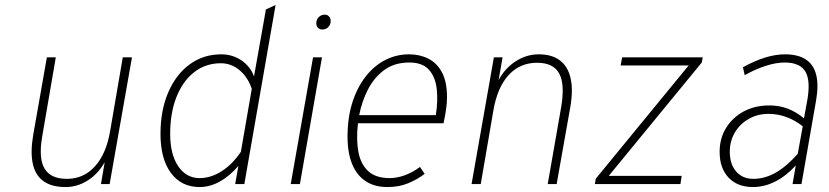

<svg xmlns="http://www.w3.org/2000/svg" viewBox="-20 -742 3341 774"><path d="M244 12Q188.5 12 155.5 -11.5Q122.5 -35 112.2 -82Q102 -129 114 -199L169 -511H205L150 -191Q135 -104 159.5 -62.5Q184 -21 250 -21Q317 -21 362.8 -71.5Q408.5 -122 424 -214L475 -511H512L422 0H387L402 -88Q374.5 -40 333 -14Q291.5 12 244 12Z M785 12Q711 12 669 -44.8Q627 -101.5 627 -202Q627 -297 658 -369.2Q689 -441.5 744.2 -482.2Q799.5 -523 872 -523Q917 -523 953 -498.8Q989 -474.5 1004 -434L1052 -704L1091 -722L965 0H928L941 -73Q904.5 -31 865 -9.5Q825.5 12 785 12ZM785 -24Q830 -24 873.8 -52Q917.5 -80 951 -130L995 -384Q978.5 -432 945.2 -459.5Q912 -487 870 -487Q809 -487 763 -451.2Q717 -415.5 691.5 -351.2Q666 -287 666 -202Q666 -120.5 698.2 -72.2Q730.5 -24 785 -24Z M1152 0 1242 -511H1278L1189 0ZM1279 -623Q1268.5 -623 1261.8 -630Q1255 -637 1255 -648Q1255 -663 1265 -673Q1275 -683 1289 -683Q1299.5 -683 1306.2 -676Q1313 -669 1313 -657Q1313 -643 1303.5 -633Q1294 -623 1279 -623Z M1542 12Q1489.5 12 1453.8 -11.8Q1418 -35.5 1399.5 -80.8Q1381 -126 1381 -191Q1381 -267 1400.2 -328Q1419.5 -389 1453.5 -432.8Q1487.5 -476.5 1532.5 -499.8Q1577.5 -523 1629 -523Q1672 -523 1706.8 -505.5Q1741.5 -488 1761.8 -450Q1782 -412 1782 -350Q1782 -330 1778.8 -305.2Q1775.5 -280.5 1768 -245H1423Q1415.5 -179.5 1424.8 -129.8Q1434 -80 1464.5 -52Q1495 -24 1551 -24Q1579.5 -24 1611 -35.2Q1642.5 -46.5 1673 -69L1692 -41Q1661.5 -18 1624.8 -3Q1588 12 1542 12ZM1428 -278H1737Q1746 -335.5 1740.5 -383.8Q1735 -432 1709 -461Q1683 -490 1630 -490Q1570.5 -490 1529.2 -459.8Q1488 -429.5 1463.2 -381Q1438.5 -332.5 1428 -278Z M1881 0 1971 -511H2006L1990 -419Q2015.5 -467 2059 -495Q2102.5 -523 2152 -523Q2205 -523 2237.2 -498.5Q2269.5 -474 2280.2 -426.5Q2291 -379 2279 -310L2224 0H2188L2242 -309Q2258 -401.5 2234.5 -445.2Q2211 -489 2145 -489Q2076 -489 2030.5 -439.5Q1985 -390 1969 -297L1918 0Z M2378 0 2382 -22 2756 -478H2482L2488 -511H2813L2809 -490L2434 -33H2728L2723 0Z M3015 12Q2953 12 2917 -26Q2881 -64 2881 -130Q2881 -184 2907 -226.2Q2933 -268.5 2978.2 -292.8Q3023.5 -317 3081 -317Q3121 -317 3155 -304.2Q3189 -291.5 3221 -265L3233 -330Q3249 -414 3227.5 -452Q3206 -490 3143 -490Q3109.5 -490 3068.2 -477Q3027 -464 2982 -439L2975 -471Q3024.5 -498 3066 -510.5Q3107.5 -523 3144 -523Q3197 -523 3228.5 -502.2Q3260 -481.5 3270.2 -440.5Q3280.5 -399.5 3270 -338L3211 0H3175L3188 -75Q3149 -32.5 3105.2 -10.2Q3061.5 12 3015 12ZM3017 -21Q3063 -21 3107 -46Q3151 -71 3196 -122L3216 -233Q3184 -258 3149.2 -270.5Q3114.5 -283 3079 -283Q3034 -283 2998.5 -262.8Q2963 -242.5 2942.5 -208Q2922 -173.5 2922 -130Q2922 -80 2947.8 -50.5Q2973.5 -21 3017 -21Z"/></svg>

Font: Overpass Thin
Style: Italic
Weight: 250
Italic angle: -10°
Designer: Delve Withrington, Dave Bailey, Thomas Jockin
Foundry: Delve Fonts LLC
Version: Version 4.000